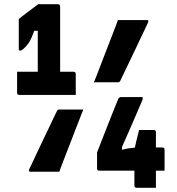

<svg xmlns="http://www.w3.org/2000/svg" viewBox="-20 -805 840 910"><path d="M425 -415Q427 -419 435.5 -440.5Q444 -462 456.5 -495Q469 -528 483 -564Q497 -600 509.5 -632Q522 -664 530 -685.5Q538 -707 539 -710H675Q688 -710 681 -697Q680 -694 670 -673.5Q660 -653 646 -623Q632 -593 616 -559.5Q600 -526 585.5 -496Q571 -466 561.5 -446Q552 -426 550 -422Q547 -415 539 -415ZM719 85H628Q617 85 617 74V4H451Q440 4 440 -7V-82Q440 -83 447 -100.5Q454 -118 465 -146.5Q476 -175 488.5 -206.5Q501 -238 512.5 -267Q524 -296 532 -315.5Q540 -335 541 -337Q544 -342 547.5 -343.5Q551 -345 555 -345H656V-333Q654 -329 643 -303Q632 -277 616.5 -241Q601 -205 585 -169Q569 -133 558 -108V-95Q587 -103 619 -105Q621 -116 625.5 -134Q630 -152 634 -168Q638 -184 639 -189H708Q719 -189 719 -178V-106H749Q760 -106 760 -95V4H719ZM375 -286Q374 -283 365 -261Q356 -239 343.5 -206Q331 -173 317 -137Q303 -101 290.5 -69Q278 -37 270 -15.5Q262 6 261 9H125Q113 9 119 -4Q121 -8 130.5 -28Q140 -48 154 -78Q168 -108 184 -141.5Q200 -175 214.5 -205Q229 -235 238.5 -255.5Q248 -276 250 -279Q254 -286 261 -286ZM61 -465H159V-659H142Q132 -630 123 -613Q114 -596 98 -580Q88 -570 83.5 -567.5Q79 -565 75 -565Q69 -565 69 -572V-715Q79 -723 90 -731.5Q101 -740 113 -749Q127 -759 139 -768.5Q151 -778 161 -785H254Q265 -785 265 -774V-465H328Q339 -465 339 -454V-355H72Q61 -355 61 -366Z"/></svg>

Font: Recursive Sn Lnr St XBd
Style: Regular
Weight: 800
Version: Version 1.079;hotconv 1.0.112;makeotfexe 2.5.65598; ttfautoh